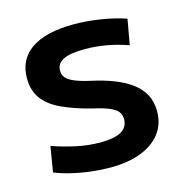

<svg xmlns="http://www.w3.org/2000/svg" viewBox="-86 -610 674 701"><g transform="rotate(-15 251.0 -260.0)"><path d="M248 10Q213 10 175 5.5Q137 1 102 -7.5Q67 -16 40 -27L56 -123Q102 -107 147 -97.5Q192 -88 235 -88Q290 -88 315.5 -103Q341 -118 341 -148Q341 -165 332 -176.5Q323 -188 300.5 -197.5Q278 -207 237 -216Q175 -232 130 -252.5Q85 -273 61 -304.5Q37 -336 37 -383Q37 -455 92.5 -492.5Q148 -530 252 -530Q301 -530 352.5 -522Q404 -514 448 -499L431 -403Q389 -418 348.5 -425Q308 -432 268 -432Q213 -432 187 -419Q161 -406 161 -379Q161 -364 169.5 -353Q178 -342 200 -332.5Q222 -323 262 -314Q308 -304 345 -289.5Q382 -275 409 -255Q436 -235 450.5 -208Q465 -181 465 -145Q465 -97 439 -62.5Q413 -28 364.5 -9Q316 10 248 10Z"/></g></svg>

Font: M PLUS 1 Thin SemiBold
Style: Regular
Weight: 600
Version: Version 1.001